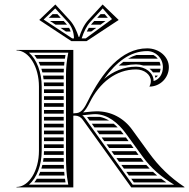

<svg xmlns="http://www.w3.org/2000/svg" viewBox="-20 -818 825 838"><path d="M198.1 -726.4C206.2 -721.1 214.3 -715.7 222.4 -710.4H272.4C270.8 -712.4 269.1 -714.4 267.3 -716.3C264.2 -719.7 261.1 -723 258 -726.4ZM243.6 -696.4 267.9 -680.4H288.3C286.6 -686 284.4 -691.3 281.7 -696.4ZM209.6 -756.4C204.1 -751.1 198.5 -745.7 193 -740.4H245.1C240.2 -745.7 235.3 -751.1 230.4 -756.4ZM377 -710.4H419L440.7 -726.4H391.3C388.2 -723 385.1 -719.7 382 -716.3C380.3 -714.4 378.6 -712.5 377 -710.4ZM367.4 -696.4C364.3 -691.3 361.4 -685.9 358.8 -680.4H378.1C385.4 -685.7 392.6 -691.1 399.9 -696.4ZM419 -756.4 404.2 -740.4H450.6L436.7 -756.4ZM323.6 -656.4C314.9 -682.6 303 -710.1 283.5 -731.2L221.6 -798.4L151.3 -730.9L291.6 -638.4H357.8L498 -730.9L427.8 -798.4L365.9 -731.2C346.4 -710.1 334.4 -682.6 325.8 -656.4ZM354.2 -650.4H336.4L337.2 -652.7C345.6 -678.2 357.1 -704 374.7 -723.1L428.3 -781.3L468.9 -734.7ZM295.2 -650.4 170.5 -732.7 221 -781.3 274.7 -723.1C293.6 -702.6 302.3 -678.5 302.9 -650.4ZM370.9 -308C367.3 -307.6 363.6 -307.3 360 -306.9L370.7 -292H456C442.8 -299.8 429.1 -305.3 414.8 -308ZM476.1 -278H380.7C384.5 -272.7 388.3 -267.3 392.1 -262H493.7C488 -267.8 482.1 -273.1 476.1 -278ZM506.6 -248H402.2L413.6 -232H519.4C515.3 -237.6 511 -242.9 506.6 -248ZM541.2 -202C537.4 -207.3 533.5 -212.7 529.6 -218H423.7L435.1 -202ZM551.4 -188H445.2C449 -182.7 452.8 -177.3 456.6 -172H563C559.1 -177.3 555.2 -182.7 551.4 -188ZM573.1 -158H466.7L478.1 -142H584.7C580.9 -147.3 577 -152.7 573.1 -158ZM633.4 -82C628.4 -87.2 623.5 -92.5 618.7 -98H509.7C513.5 -92.7 517.3 -87.3 521.1 -82ZM647.7 -68H531.2C535 -62.7 538.8 -57.3 542.6 -52H665.8C659.6 -57.2 653.5 -62.5 647.7 -68ZM683.5 -38H552.7L564.1 -22H705.9C698.1 -27.3 690.7 -32.6 683.5 -38ZM594.9 -128H488.2L499.6 -112H607.1C603 -117.2 598.9 -122.5 594.9 -128ZM575.6 -578C563.1 -574.2 551.1 -568.8 539.3 -562H668.5C663.4 -568.6 657 -574 649.7 -578ZM518.1 -548C511.5 -543.1 505 -537.8 498.6 -532H528C542.9 -535.3 558.2 -537 574 -537C584.9 -537 595.6 -535.3 605.6 -532H680.6C680 -537.6 678.6 -543 676.5 -548ZM484.1 -518C483.6 -517.5 483.1 -517 482.7 -516.6C483.7 -517 484.8 -517.5 485.8 -518ZM680.7 -518H632.5C638.4 -513.4 643.7 -508.1 648 -502H677.1C678.9 -506.9 680.1 -512.3 680.7 -518ZM669.3 -488H655.8C657 -485 658 -481.8 658.8 -478.5C662.8 -481.1 666.3 -484.3 669.3 -488ZM129.7 -22H266C265 -27.4 264.2 -32.8 263.5 -38H140.8C137.4 -32.3 133.7 -27 129.7 -22ZM160.4 -82H259.2C258.9 -87.3 258.7 -92.6 258.5 -98H164.8C163.5 -92.5 162 -87.2 160.4 -82ZM155.5 -68C153.3 -62.5 151 -57.1 148.5 -52H261.7C261.1 -57.4 260.6 -62.7 260.2 -68ZM172 -158C172 -152.6 171.8 -147.3 171.4 -142H258V-158ZM170.1 -128C169.5 -122.6 168.7 -117.3 167.8 -112H258.2C258.1 -117.3 258.1 -122.6 258 -128ZM172 -202H258V-218H172ZM172 -188V-172H258V-188ZM172 -428V-412H258V-428ZM172 -398V-382H258V-398ZM172 -368V-352H258V-368ZM172 -338V-322H258V-338ZM172 -308V-292H258V-308ZM172 -278V-262H258V-278ZM172 -248V-232H258V-248ZM140.7 -562H263.3C264.1 -567.4 265 -572.7 265.9 -578H129.7C133.6 -573 137.3 -567.6 140.7 -562ZM148.5 -548C151 -542.8 153.4 -537.5 155.6 -532H259.8C260.3 -537.4 260.8 -542.7 261.4 -548ZM160.5 -518C162.2 -512.8 163.6 -507.5 164.9 -502H258.1C258.3 -507.4 258.5 -512.7 258.8 -518ZM167.9 -488C168.8 -482.8 169.6 -477.4 170.2 -472H258V-488ZM171.4 -458C171.8 -452.7 172 -447.4 172 -442H258V-458ZM300 0V-313C301.2 -313.2 304.5 -313.4 306.9 -313.4C321.1 -313.4 333.5 -307 341.3 -295.1L553 0H785V-2C722 -44 674.2 -90.2 628.5 -153.2L557.2 -251.5C519.7 -303.6 464.1 -332.2 402.2 -332.2C395.6 -332.2 389 -331.9 382.2 -331.2L342.6 -327.3C354.2 -338.1 363.4 -354.4 372 -371.6C414.2 -456.7 486 -515 574 -515C609.5 -515 638.4 -492.3 638.4 -464.3C638.4 -455.4 636 -448 632 -440C678.9 -440 717 -478.1 717 -525C717 -570.3 674.5 -607 622.2 -607C509.3 -607 425.4 -501.7 363 -376C350.6 -351.1 337.7 -327.4 316.1 -324.7L300 -323.1V-600H52V-598C106.1 -598 150 -527.2 150 -440V-160C150 -72.8 106.1 -2 52 -2V0ZM278 -12H106.5C140.9 -42.2 162 -97.5 162 -160V-440C162 -503 140 -558.6 106.5 -588L278 -588C271.3 -554.3 268 -524.3 268 -490V-140C268 -94.7 269.2 -56.2 278 -12ZM434.1 -473.3C487.6 -547.8 548.5 -595 622.2 -595C660.2 -595 691 -563.6 691 -525C691 -495.8 675.6 -470.5 650.4 -464.3C650.4 -501.3 613.7 -527 574 -527C521.1 -527 473.2 -506.7 434.1 -473.3ZM339.1 -314.9 383.4 -319.3C387.3 -319.7 391.2 -319.8 395 -319.8C448.7 -319.8 495.1 -283.1 531.3 -232.7L602.6 -134.4C640.6 -82 684 -46 740 -12H559L351.2 -301.9C348.3 -306.4 343.7 -311.3 339.1 -314.9Z"/></svg>

Font: SortefaxS02
Style: Medium
Weight: 500
Designer: gluk
Foundry: gluk
Version: Version 0.261